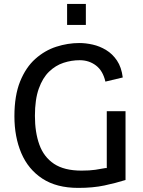

<svg xmlns="http://www.w3.org/2000/svg" viewBox="-20 -917 708 950"><path d="M367.2 12.7Q259.8 12.7 189.7 -33.2Q119.6 -79.1 85.4 -159.4Q51.3 -239.7 51.3 -341.8Q51.3 -444.3 79.6 -514.2Q107.9 -584 154.8 -625.7Q201.7 -667.5 258.5 -685.8Q315.4 -704.1 372.6 -704.1Q404.3 -704.1 439 -696.3Q473.6 -688.5 505.1 -669.4Q536.6 -650.4 558.8 -617.4Q581.1 -584.5 587.4 -533.7L501.5 -513.2Q489.3 -566.9 454.8 -593Q420.4 -619.1 374.5 -619.1Q333.5 -619.1 294.2 -606.2Q254.9 -593.3 222.9 -562.5Q190.9 -531.7 171.9 -478.3Q152.8 -424.8 152.8 -343.8Q152.8 -262.2 174.8 -201.2Q196.8 -140.1 247.3 -106.4Q297.9 -72.8 383.3 -72.8Q423.3 -72.8 451.4 -76.9Q479.5 -81.1 501.5 -85.4H508.3V-366.7H601.1V-26.4Q552.7 -11.2 496.6 0.7Q440.4 12.7 367.2 12.7ZM312 -793.5V-897.5H404.8V-793.5Z"/></svg>

Font: Shanti
Style: Regular
Weight: 400
Designer: Vernon Adams
Foundry: Vernon Adams
Version: Version 1.100; ttfautohint (v1.8.4)